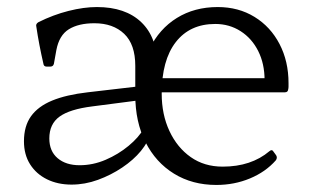

<svg xmlns="http://www.w3.org/2000/svg" viewBox="-20 -517 885 545"><path d="M594 8Q526 8 474 -24Q422 -56 393 -113.5Q364 -171 364 -247V-330Q364 -391 332.5 -421Q301 -451 248 -451Q203 -451 175.5 -434Q148 -417 140 -375L133 -336Q131 -328 123 -328H112Q104 -328 103 -337Q97 -363 92 -389Q87 -415 83 -442Q81 -449 89 -454Q131 -475 174.5 -486Q218 -497 255 -497Q336 -497 381 -454Q426 -411 426 -333L377 -247Q377 -322 404.5 -378.5Q432 -435 482 -466Q532 -497 598 -497Q657 -497 702.5 -469Q748 -441 773.5 -392Q799 -343 799 -281Q799 -275 799 -271Q799 -267 798 -263Q797 -255 789 -255H424V-295H751L730 -274Q731 -278 731 -281Q731 -284 731 -290Q731 -336 713 -372Q695 -408 663 -428.5Q631 -449 591 -449Q519 -449 479 -397.5Q439 -346 439 -251Q439 -192 461 -145Q483 -98 521.5 -71Q560 -44 612 -44Q693 -44 745 -88Q752 -94 756 -87L764 -76Q768 -69 763 -62Q734 -29 689.5 -10.5Q645 8 594 8ZM183 7Q144 7 113.5 -8Q83 -23 65.5 -50.5Q48 -78 48 -116Q48 -159 68 -187Q88 -215 128 -231.5Q168 -248 229 -255L375 -272L373 -232L242 -215Q178 -207 149 -186Q120 -165 120 -124Q120 -88 143.5 -68Q167 -48 206 -48Q244 -48 280 -63.5Q316 -79 345 -103Q374 -127 388 -152L406 -139Q401 -114 380 -88.5Q359 -63 327 -41.5Q295 -20 258 -6.5Q221 7 183 7Z"/></svg>

Font: Hahmlet Light
Style: Regular
Weight: 300
Designer: Minjoo Ham & Mark Frömberg
Foundry: hypertype
Version: Version 1.002